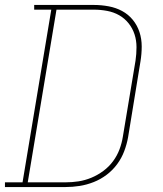

<svg xmlns="http://www.w3.org/2000/svg" viewBox="-38 -755 658 775"><path d="M-18 0V-19H53L169 -716H100V-735H341Q371 -735 400.5 -729.5Q430 -724 455 -710.5Q480 -697 498 -675Q516 -653 525 -625.5Q534 -598 534 -567.5Q534 -537 529 -507L479 -201Q474 -173 463.5 -145Q453 -117 435 -92.5Q417 -68 392.5 -49.5Q368 -31 340 -20Q312 -9 283.5 -4.5Q255 0 226 0ZM74 -19H226Q253 -19 279 -23Q305 -27 330.5 -37.5Q356 -48 379 -65Q402 -82 418.5 -104.5Q435 -127 444.5 -152.5Q454 -178 458 -204L509 -510Q513 -537 513 -564.5Q513 -592 505 -616.5Q497 -641 481 -661Q465 -681 443 -693.5Q421 -706 394.5 -711Q368 -716 341 -716H190Z"/></svg>

Font: Iosevka Slab Thin Extended
Style: Italic
Weight: 100
Width: 7
Italic angle: -9°
Monospace: yes
Designer: Belleve Invis
Foundry: Belleve Invis
Version: Version 11.1.0; ttfautohint (v1.8.3)